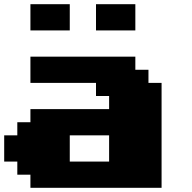

<svg xmlns="http://www.w3.org/2000/svg" viewBox="-20 -895 915 915"><path d="M125 0H750V-500H687.5V-562.5H625V-625H125V-500H437.5V-437.5H500V-375H125V-312.5H62.5V-250H0V-125H62.5V-62.5H125ZM500 -125H312.5V-250H500ZM437.5 -750H625V-875H437.5ZM125 -750H312.5V-875H125Z"/></svg>

Font: Faithful 32x
Style: Bold
Weight: 400
Foundry: Faithful Resource Pack
Version: Version 1.0; January 27, 2023